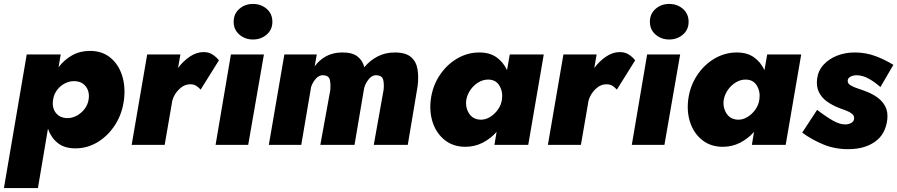

<svg xmlns="http://www.w3.org/2000/svg" viewBox="-34 -737 4566 977"><path d="M417 -231Q413 -204 396 -182Q379 -160 355 -147.5Q331 -135 305 -136Q269 -138 249.5 -163.5Q230 -189 236 -229Q240 -257 256.5 -279Q273 -301 297 -313Q321 -325 345 -324Q383 -323 403 -296.5Q423 -270 417 -231ZM597 -230Q605 -299 586.5 -355Q568 -411 526.5 -444.5Q485 -478 424 -478Q373 -478 333 -455.5Q293 -433 264 -395L275 -460H102L-14 220H159L210 -82Q225 -38 259 -10Q293 18 350 18Q411 18 464 -14.5Q517 -47 552.5 -103Q588 -159 597 -230Z M987 -281 1080 -430Q1067 -447 1047.5 -459.5Q1028 -472 1002 -472Q966 -472 932 -449Q898 -426 872 -391L884 -460H715L636 0H804L843 -226Q853 -260 879 -284.5Q905 -309 936 -308Q953 -308 965 -300Q977 -292 987 -281Z M1141 -460 1063 0H1229L1309 -460ZM1155 -626Q1155 -586 1184 -561Q1213 -536 1253 -536Q1294 -536 1323 -561Q1352 -586 1352 -626Q1352 -667 1323 -692Q1294 -717 1253 -717Q1213 -717 1184 -692Q1155 -667 1155 -626Z M2091 -298Q2097 -346 2090.5 -385Q2084 -424 2057 -447Q2030 -470 1975 -470Q1926 -470 1887 -449.5Q1848 -429 1820 -395Q1811 -430 1784 -450.5Q1757 -471 1704 -470Q1658 -469 1624 -450Q1590 -431 1567 -399L1578 -460H1413L1334 0H1499L1549 -294Q1557 -319 1574.5 -338Q1592 -357 1615 -354Q1641 -351 1645 -328.5Q1649 -306 1647 -280L1596 0H1770L1819 -289Q1826 -315 1844 -336Q1862 -357 1886 -354Q1912 -351 1916.5 -328.5Q1921 -306 1918 -280L1868 0H2041Z M2339 -230Q2344 -257 2360.5 -280.5Q2377 -304 2401.5 -318.5Q2426 -333 2453 -332Q2490 -331 2508 -300Q2526 -269 2520 -230Q2516 -202 2499 -178.5Q2482 -155 2458.5 -141Q2435 -127 2410 -128Q2371 -130 2352 -161Q2333 -192 2339 -230ZM2158 -230Q2150 -164 2169.5 -109.5Q2189 -55 2231.5 -22.5Q2274 10 2334 10Q2381 10 2421.5 -10.5Q2462 -31 2493 -66L2482 0H2654L2733 -460H2560L2546 -380Q2527 -421 2492.5 -445.5Q2458 -470 2405 -470Q2345 -470 2292 -439Q2239 -408 2203 -353.5Q2167 -299 2158 -230Z M3105 -281 3198 -430Q3185 -447 3165.5 -459.5Q3146 -472 3120 -472Q3084 -472 3050 -449Q3016 -426 2990 -391L3002 -460H2833L2754 0H2922L2961 -226Q2971 -260 2997 -284.5Q3023 -309 3054 -308Q3071 -308 3083 -300Q3095 -292 3105 -281Z M3259 -460 3181 0H3347L3427 -460ZM3273 -626Q3273 -586 3302 -561Q3331 -536 3371 -536Q3412 -536 3441 -561Q3470 -586 3470 -626Q3470 -667 3441 -692Q3412 -717 3371 -717Q3331 -717 3302 -692Q3273 -667 3273 -626Z M3649 -230Q3654 -257 3670.5 -280.5Q3687 -304 3711.5 -318.5Q3736 -333 3763 -332Q3800 -331 3818 -300Q3836 -269 3830 -230Q3826 -202 3809 -178.5Q3792 -155 3768.5 -141Q3745 -127 3720 -128Q3681 -130 3662 -161Q3643 -192 3649 -230ZM3468 -230Q3460 -164 3479.5 -109.5Q3499 -55 3541.5 -22.5Q3584 10 3644 10Q3691 10 3731.5 -10.5Q3772 -31 3803 -66L3792 0H3964L4043 -460H3870L3856 -380Q3837 -421 3802.5 -445.5Q3768 -470 3715 -470Q3655 -470 3602 -439Q3549 -408 3513 -353.5Q3477 -299 3468 -230Z M4124 -178 4048 -62Q4099 -25 4158 -1Q4217 23 4287 22Q4367 21 4419.5 -16.5Q4472 -54 4481 -129Q4485 -168 4471 -195Q4457 -222 4431.5 -240.5Q4406 -259 4375 -271Q4355 -279 4331.5 -286.5Q4308 -294 4292.5 -304Q4277 -314 4280 -330Q4282 -341 4295 -347.5Q4308 -354 4325 -354Q4356 -354 4387 -336.5Q4418 -319 4446 -294L4512 -407Q4470 -433 4421 -451.5Q4372 -470 4315 -470Q4267 -470 4226 -454Q4185 -438 4157.5 -408.5Q4130 -379 4124 -337Q4119 -297 4133 -268.5Q4147 -240 4173.5 -221Q4200 -202 4232 -189Q4251 -182 4270 -175Q4289 -168 4301.5 -158Q4314 -148 4312 -132Q4311 -120 4299 -112.5Q4287 -105 4272 -104Q4242 -102 4205 -123Q4168 -144 4124 -178Z"/></svg>

Font: Jost* 800 Heavy Italic
Style: Italic
Weight: 800
Italic angle: -10°
Version: Version 3.200; ttfautohint (v0.97) -l 8 -r 50 -G 200 -x 14 -